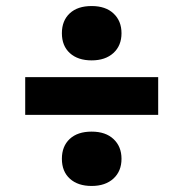

<svg xmlns="http://www.w3.org/2000/svg" viewBox="-20 -698 608 636"><path d="M283.5 -498Q238 -498 211.5 -522Q185 -546 185 -588Q185 -629.5 211 -653.8Q237 -678 283.5 -678Q330 -678 356.2 -653.2Q382.5 -628.5 382.5 -588Q382.5 -547 355.8 -522.5Q329 -498 283.5 -498ZM63.5 -317.5V-442.5H504V-317.5ZM283.5 -82Q238 -82 211.5 -106Q185 -130 185 -172Q185 -213.5 211 -237.8Q237 -262 283.5 -262Q330 -262 356.2 -237.2Q382.5 -212.5 382.5 -172Q382.5 -131 355.8 -106.5Q329 -82 283.5 -82Z"/></svg>

Font: Encode Sans SmExp
Style: Bold
Weight: 700
Width: 6
Designer: Multiple Designers
Foundry: Impallari Type
Version: Version 3.002; ttfautohint (v1.8.3) -l 8 -r 50 -G 200 -x 14 